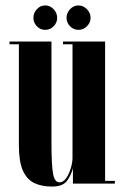

<svg xmlns="http://www.w3.org/2000/svg" viewBox="-20 -676 455 707"><path d="M171.5 11Q133.5 11 106.2 -2Q79 -15 64.2 -48Q49.5 -81 49.5 -141.5V-513H15V-523H169.5V-153.5Q169.5 -70 175.2 -37.2Q181 -4.5 199 -4.5Q213 -4.5 223.8 -20Q234.5 -35.5 240.8 -56.8Q247 -78 247 -94.5V-513H212V-523H367V-10H403V0H248.5V-57Q243 -33.5 227.5 -11.2Q212 11 171.5 11ZM269 -566Q251 -566 238 -579.2Q225 -592.5 225 -610Q225 -628.5 238 -642.2Q251 -656 269 -656Q286.5 -656 300 -642.2Q313.5 -628.5 313.5 -610Q313.5 -592.5 300 -579.2Q286.5 -566 269 -566ZM146 -566Q128.5 -566 115.8 -579.2Q103 -592.5 103 -610Q103 -628.5 115.8 -642.2Q128.5 -656 146 -656Q164.5 -656 177.5 -642.2Q190.5 -628.5 190.5 -610Q190.5 -592.5 177.5 -579.2Q164.5 -566 146 -566Z"/></svg>

Font: Imbue 100pt
Style: Bold
Weight: 700
Designer: Tyler Finck
Foundry: Etcetera Type Company
Version: Version 1.102; ttfautohint (v1.8.3)